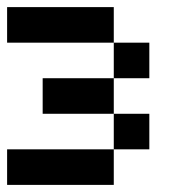

<svg xmlns="http://www.w3.org/2000/svg" viewBox="-20 -620 540 540"><path d="M0 -100V-200H300V-100ZM0 -500V-600H300V-500ZM100 -300V-400H300V-300ZM300 -200V-300H400V-200ZM300 -500H400V-400H300Z"/></svg>

Font: GalmuriMono9 Regular
Style: Regular
Weight: 400
Designer: Lee Minseo (quiple)
Version: Version 2.399;hotconv 1.1.1;makeotfexe 2.6.0 DEVELOPMENT